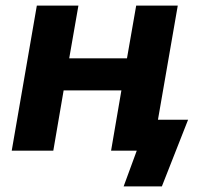

<svg xmlns="http://www.w3.org/2000/svg" viewBox="-20 -540 738 688"><path d="M468 -520 435 -331H228L261 -520H112L22 0H171L208 -216H415L378 0H470L423 128H560L654 -111H546L617 -520Z"/></svg>

Font: Fixel Display
Style: Bold Italic
Weight: 700
Italic angle: -10°
Designer: AlfaBravo + MacPaw
Foundry: Kyrylo Tkachov, Marchela Mozhyna, Serhii Makarenko, Maria Weinstein, Zakhar Kryvoshyya
Version: Version 1.210;Glyphs 3.2 (3217)